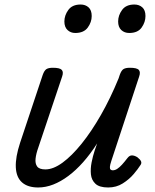

<svg xmlns="http://www.w3.org/2000/svg" viewBox="-20 -815 685 850"><path d="M149 15Q103 15 77.5 -7.5Q52 -30 50 -74.5Q48 -119 69 -183L169 -483Q176 -503 185.5 -509Q195 -515 214 -515Q245 -515 253.5 -505.5Q262 -496 255 -476L149 -160Q140 -135 137.5 -113Q135 -91 144.5 -78Q154 -65 181 -65Q216 -65 257 -95Q298 -125 341.5 -179Q385 -233 427 -306.5Q469 -380 505 -468L510 -483Q517 -503 526.5 -509Q536 -515 555 -515Q586 -515 594.5 -505.5Q603 -496 596 -476L473 -103Q467 -85 466.5 -76Q466 -67 470 -64Q474 -61 479 -61Q489 -61 499 -67.5Q509 -74 520 -86Q531 -98 544 -115Q553 -127 564 -127Q575 -127 588 -119Q601 -109 604.5 -100.5Q608 -92 601 -83Q591 -67 571.5 -44Q552 -21 523.5 -3Q495 15 459 15Q420 15 402.5 -1.5Q385 -18 382.5 -43Q380 -68 385.5 -96Q391 -124 399 -148L410 -180Q380 -133 348 -97Q316 -61 282.5 -36Q249 -11 215.5 2Q182 15 149 15ZM313 -669Q293 -669 279 -682Q265 -695 265 -720Q265 -747 282.5 -771Q300 -795 337 -795Q358 -795 372 -782.5Q386 -770 386 -744Q386 -717 368.5 -693Q351 -669 313 -669ZM552 -669Q531 -669 517 -682Q503 -695 503 -720Q503 -747 520.5 -771Q538 -795 575 -795Q596 -795 610 -782.5Q624 -770 624 -744Q624 -717 607 -693Q590 -669 552 -669Z"/></svg>

Font: Playwrite NZ
Style: Regular
Weight: 400
Designer: Veronika Burian, José Scaglione
Foundry: TypeTogether
Version: Version 1.002